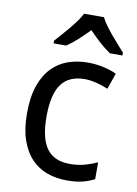

<svg xmlns="http://www.w3.org/2000/svg" viewBox="-87 -823 637 891"><g transform="rotate(10 231.5 -378.0)"><path d="M290 9.8Q240.7 9.8 197.8 -5.6Q154.8 -21 123 -54.4Q91.3 -87.9 73.2 -139.9Q55.2 -191.9 55.2 -265.1Q55.2 -341.8 73.7 -395.3Q92.3 -448.7 124.8 -482.2Q157.2 -515.6 200.7 -530.8Q244.1 -545.9 293.9 -545.9Q332 -545.9 368.4 -537.6Q404.8 -529.3 429.2 -517.1L402.8 -441.9Q391.6 -446.8 377.9 -451.4Q364.3 -456.1 349.6 -459.7Q335 -463.4 320.8 -465.6Q306.6 -467.8 293.9 -467.8Q217.3 -467.8 182.1 -418.7Q147 -369.6 147 -266.1Q147 -163.1 182.4 -115.5Q217.8 -67.9 290 -67.9Q329.6 -67.9 361.6 -76.9Q393.6 -85.9 419.9 -98.1V-19Q393.6 -4.9 363.5 2.4Q333.5 9.8 290 9.8ZM444.8 -606H385.7Q360.8 -622.6 334.5 -646.2Q308.1 -669.9 282.7 -696.8Q256.3 -669.9 230.5 -646.2Q204.6 -622.6 179.7 -606H120.6V-619.1Q133.3 -633.3 149.9 -651.9Q166.5 -670.4 182.9 -690.2Q199.2 -710 213.6 -729.7Q228 -749.5 235.8 -766.1H329.6Q337.4 -749.5 351.8 -729.7Q366.2 -710 382.6 -690.2Q398.9 -670.4 415.8 -651.9Q432.6 -633.3 444.8 -619.1Z"/></g></svg>

Font: Genotype
Style: Regular
Weight: 400
Foundry: Ascender Corporation
Version: Version 1.00